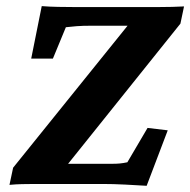

<svg xmlns="http://www.w3.org/2000/svg" viewBox="-20 -596 616 622"><path d="M455.1 5.9Q425.8 3.9 385.7 2Q345.7 0 313.5 0H91.8Q71.3 0 50.8 0.5Q30.3 1 10.7 2.9L22.5 -52.7L428.7 -556.6L419.9 -512.7H279.3Q247.1 -512.7 228.5 -511.2Q210 -509.8 193.4 -507.8L151.4 -406.2H81.1L115.2 -576.2Q139.6 -574.2 168.5 -573.7Q197.3 -573.2 215.8 -573.2H498Q517.6 -573.2 537.6 -573.7Q557.6 -574.2 576.2 -575.2L564.5 -519.5L167 -23.4L176.8 -65.4H344.7Q357.4 -65.4 368.2 -66.4Q378.9 -67.4 392.6 -70.3L458 -181.6L523.4 -173.8Z"/></svg>

Font: Crimson Pro ExtraBold
Style: Italic
Weight: 800
Italic angle: -12°
Designer: Jacques Le Bailly
Foundry: Baron von Fonthausen
Version: Version 1.003